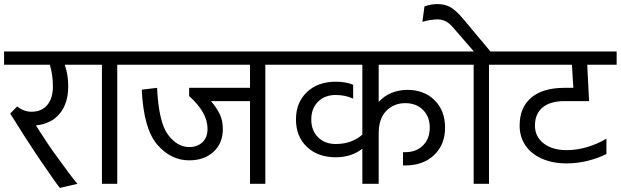

<svg xmlns="http://www.w3.org/2000/svg" viewBox="-30 -900 3039 940"><path d="M379 -583H287Q304 -535 304 -477Q304 -395 263 -344.5Q222 -294 146 -286L165 -256Q205 -194 229 -160Q323 -29 349 0L263 20Q237 -13 165 -119Q126 -177 86.5 -238.5Q47 -300 20 -344L54 -379Q86 -353 124 -353Q174 -353 201.5 -386Q229 -419 229 -477Q229 -533 214 -583H-10V-648H379Z M654 -583H544V0H469V-583H359V-648H654Z M664 -461 739 -470Q747 -301 792.5 -240.5Q838 -180 896 -180Q937 -180 961.5 -204Q986 -228 986 -268Q986 -311 963 -350.5Q940 -390 896 -430V-470H1194V-583H634V-648H1379V-583H1269V0H1194V-405H1003Q1031 -372 1046 -341Q1061 -310 1061 -268Q1061 -199 1015.5 -157Q970 -115 896 -115Q806 -115 739.5 -192.5Q673 -270 664 -461Z M2199 -583H1824V-401Q1850 -430 1886.5 -445Q1923 -460 1964 -460Q2047 -460 2098 -409Q2149 -358 2149 -275Q2149 -192 2095.5 -141Q2042 -90 1954 -90H1943V-155H1954Q2008 -155 2041 -188Q2074 -221 2074 -275Q2074 -329 2041 -362Q2008 -395 1954 -395Q1898 -395 1861 -357Q1824 -319 1824 -247V0H1744V-172Q1690 -130 1614 -130Q1526 -130 1472.5 -181Q1419 -232 1419 -315Q1419 -398 1472.5 -449Q1526 -500 1614 -500Q1663 -500 1699 -485V-417Q1660 -435 1614 -435Q1560 -435 1527 -402Q1494 -369 1494 -315Q1494 -261 1527 -228Q1560 -195 1614 -195Q1655 -195 1688 -207.5Q1721 -220 1744 -241V-583H1359V-648H2199Z M2474 -583H2364V0H2289V-583H2179V-648H2290L2192 -761Q2173 -784 2154.5 -794.5Q2136 -805 2112 -805Q2079 -805 2038 -793L2048 -868Q2078 -880 2112 -880Q2149 -880 2176.5 -864Q2204 -848 2239 -806L2371 -648H2474Z M2989 -583H2845L2854 -405H2734Q2664 -405 2626.5 -374Q2589 -343 2589 -285Q2589 -231 2631.5 -198Q2674 -165 2744 -165Q2842 -165 2939 -221V-146Q2902 -127 2850.5 -113.5Q2799 -100 2744 -100Q2676 -100 2623.5 -123Q2571 -146 2542.5 -188Q2514 -230 2514 -285Q2514 -374 2571 -422Q2628 -470 2734 -470H2777L2770 -583H2454V-648H2989Z"/></svg>

Font: Madhuban Light
Style: Regular
Weight: 300
Designer: jaikishan Patel
Foundry: MagicType
Version: Version 1.000